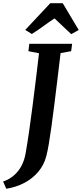

<svg xmlns="http://www.w3.org/2000/svg" viewBox="-110 -1018 515 1206"><path d="M-70.5 167.5 -90.5 122.5Q-49.5 108 -20.8 82.2Q8 56.5 26 21.5Q44 -13.5 51 -55.5Q62 -118 73 -193.8Q84 -269.5 94.5 -352.5Q105 -435.5 115.5 -519.8Q126 -604 135 -683.5L68.5 -696.5L74 -743H343L337 -696.5L270.5 -684.5Q260 -596 250 -513.5Q240 -431 230.8 -357.2Q221.5 -283.5 213 -221.8Q204.5 -160 196.5 -113.2Q188.5 -66.5 181 -38Q166.5 18.5 130.2 61.2Q94 104 42.5 131Q-9 158 -70.5 167.5ZM48.5 -830 206 -998H284L384.5 -829.5L337.5 -803.5Q311 -828 284.8 -853Q258.5 -878 232.5 -902.5Q195.5 -878 161.8 -853.2Q128 -828.5 90 -804.5Z"/></svg>

Font: Merriweather 24pt SemiCondensed
Style: Bold Italic
Weight: 700
Width: 4
Italic angle: -7.8°
Designer: Eben Sorkin
Foundry: Eben Sorkin
Version: Version 2.101